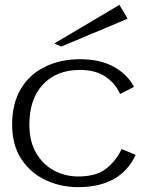

<svg xmlns="http://www.w3.org/2000/svg" viewBox="-20 -757 607 791"><path d="M302 14Q230 14 168 -15Q106 -44 68 -101.5Q30 -159 30 -244Q30 -331 66 -391Q102 -451 165.5 -482Q229 -513 310 -513Q393 -513 449.5 -481.5Q506 -450 532 -399L475 -370Q452 -418 411 -443.5Q370 -469 310 -469Q213 -469 157 -409Q101 -349 101 -244Q101 -174 129 -126.5Q157 -79 202.5 -54.5Q248 -30 302 -30Q378 -30 419 -63.5Q460 -97 481 -143L539 -119Q477 14 302 14ZM232 -565 204 -578 472 -737 506 -680Z"/></svg>

Font: Panamera
Style: Regular
Weight: 400
Designer: Bastien Sozeau
Foundry: NBR — Bastien Sozeau
Version: Version 3.002; ttfautohint (v1.8.4.7-5d5b);gftools[0.9.33]